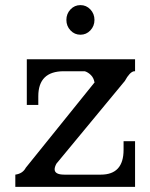

<svg xmlns="http://www.w3.org/2000/svg" viewBox="-20 -732 589 752"><path d="M256 -613Q240 -630 240 -654Q240 -678 256 -695Q272 -712 295 -712Q318 -712 334 -695Q350 -678 350 -654Q350 -630 334 -613Q318 -596 295 -596Q272 -596 256 -613ZM201 -91Q194 -78 194 -69Q194 -48 232 -48H375Q464 -48 464 -145V-179H509V0H40V-48Q69 -52 81 -75L351 -410H350Q347 -427 336 -438Q325 -449 312 -453H230Q130 -453 130 -355V-321H85V-500H509V-453H505Q488 -450 469 -415Z"/></svg>

Font: Sawarabi Mincho
Style: Regular
Weight: 400
Version: Version 1.00